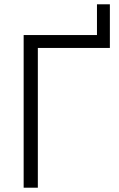

<svg xmlns="http://www.w3.org/2000/svg" viewBox="-20 -873 555 893"><path d="M90 0V-710H431V-853H491V-650H156V0Z"/></svg>

Font: Rising Sun Light
Style: Regular
Weight: 300
Designer: Matt McInerney, Pablo Impallari, Rodrigo Fuenzalida (Raleway font), Stephen Hutchings (Greek), Cristiano Sobral (main ch
Foundry: The Rising Sun Project Authors
Version: Version 4.327; ttfautohint (v1.8.4.7-5d5b-dirty)